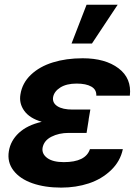

<svg xmlns="http://www.w3.org/2000/svg" viewBox="-20 -806 610 835"><path d="M161.6 -276.3Q109 -291.5 85.6 -324Q62.1 -356.5 68.9 -395.6Q76.7 -445 114.3 -480.8Q152 -516.7 209.9 -534.6Q267.8 -552.6 339.5 -552.6Q437.9 -552.6 495.6 -508.9Q553.3 -465.2 544.7 -389.9H398.8Q400.2 -416.2 377.3 -429.3Q354.4 -442.5 313.2 -442.5Q269.5 -442.5 242.5 -425.6Q215.6 -408.7 210.9 -383.5Q207 -358.7 229.6 -344.1Q252.1 -329.5 295.8 -329.5H372.9L365.4 -285.9H365.8L356.5 -228H279.1Q236.2 -228 203.5 -211.3Q170.8 -194.6 165.1 -163Q161.2 -136.7 185.5 -118.8Q209.9 -100.9 257.5 -100.9Q352.6 -100.9 371.1 -157.3H514.2Q503.2 -104.4 462.7 -65.7Q422.2 -27 366.3 -8.5Q310.4 9.9 246.4 9.9Q174.7 9.9 120.4 -9.2Q66.1 -28.4 38.4 -64.8Q10.7 -101.2 18.5 -148.4Q25.9 -194.2 62.1 -228Q98.4 -261.7 161.6 -276.3ZM291.2 -616.8 356.5 -785.5H491.8L380 -616.8Z"/></svg>

Font: Karasuma Gothic
Style: Bold Italic
Weight: 700
Italic angle: 9.39998°
Designer: Rasmus Andersson / Ryoko Nishizuka
Foundry: Genbu
Version: Version 1.00